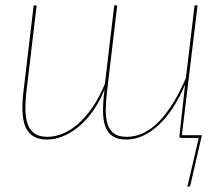

<svg xmlns="http://www.w3.org/2000/svg" viewBox="-20 -510 828 710"><path d="M710.5 -490 652.5 -10H726.5L684 174.5Q683.5 180 678 180H673L715 0H649.5Q645.5 0 644.2 -2.2Q643 -4.5 643.5 -7L664.5 -197.5Q645 -151 620.8 -113.5Q596.5 -76 568.5 -49.5Q540.5 -23 510 -8.5Q479.5 6 447.5 6Q415 6 396.5 -6.5Q378 -19 369.5 -42.5Q361 -66 361 -100.2Q361 -134.5 366.5 -178H366Q347 -131.5 322 -97Q297 -62.5 268.8 -39.8Q240.5 -17 211.2 -5.5Q182 6 154.5 6Q122 6 102.5 -6.5Q83 -19 73.5 -42.5Q64 -66 63 -100.2Q62 -134.5 67.5 -178L104.5 -490H115.5L78.5 -178Q73.5 -137 74 -104.8Q74.5 -72.5 82.8 -50Q91 -27.5 108.5 -15.8Q126 -4 155.5 -4Q182.5 -4 211.2 -15.5Q240 -27 267.8 -51Q295.5 -75 321.2 -112Q347 -149 368 -200L402.5 -490H413.5L376.5 -178Q371.5 -137 371 -104.8Q370.5 -72.5 378 -50Q385.5 -27.5 402.2 -15.8Q419 -4 448.5 -4Q513 -4 568 -60.8Q623 -117.5 667.5 -222L699.5 -490Z"/></svg>

Font: Lato Hairline
Style: Italic
Weight: 100
Italic angle: -7°
Designer: Lukasz Dziedzic
Foundry: tyPoland Lukasz Dziedzic
Version: Version 2.007; 2014-02-27